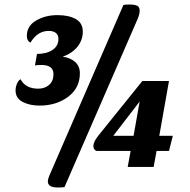

<svg xmlns="http://www.w3.org/2000/svg" viewBox="-20 -740 840 851"><path d="M347 -600Q347 -562 323 -532.5Q299 -503 258 -489Q294 -483 314 -464.5Q334 -446 334 -415Q334 -350 282 -311Q230 -272 155 -272Q111 -272 80 -288.5Q49 -305 49 -339Q49 -354 55 -368.5Q61 -383 71 -389Q93 -347 149 -347Q179 -347 198 -364Q217 -381 217 -411Q217 -452 164 -452Q145 -452 135 -450L144 -501Q186 -501 212.5 -518.5Q239 -536 239 -568Q239 -585 227.5 -594Q216 -603 196 -603Q146 -603 115 -551Q99 -559 99 -581Q99 -625 140 -649Q181 -673 235 -673Q285 -673 316 -655.5Q347 -638 347 -600ZM236 91Q192 91 192 64Q192 55 198 40L527 -718Q539 -720 553 -720Q577 -720 588 -714.5Q599 -709 599 -693Q599 -677 590 -656L266 89Q260 91 236 91ZM729 -71H674L661 0H546L559 -71H408Q394 -76 394 -92Q394 -103 399.5 -114Q405 -125 416 -139L611 -381H729L686 -138H746ZM599 -290 482 -138H572Z"/></svg>

Font: Sansita
Style: Bold Italic
Weight: 700
Italic angle: -11°
Designer: Pablo Cosgaya
Foundry: Omnibus-Type
Version: Version 1.006